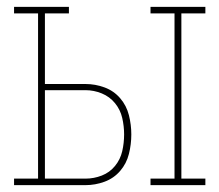

<svg xmlns="http://www.w3.org/2000/svg" viewBox="-20 -540 640 560"><path d="M419 0V-19H489V-501H419V-520H579V-501H509V-19H579V0ZM229 0H21V-19H91V-501H21V-520H181V-501H111V-295H229Q258 -295 285 -285Q312 -275 330.5 -253.5Q349 -232 356 -204Q363 -176 363 -148Q363 -119 356 -91Q349 -63 330.5 -41.5Q312 -20 285 -10Q258 0 229 0ZM229 -19Q254 -19 277 -28Q300 -37 315.5 -56Q331 -75 336.5 -99Q342 -123 342 -148Q342 -172 336.5 -196Q331 -220 315.5 -239Q300 -258 277 -267.5Q254 -277 229 -277H111V-19Z"/></svg>

Font: Iosevka HT Thin Extended
Style: Regular
Weight: 100
Width: 7
Monospace: yes
Designer: Belleve Invis
Foundry: Belleve Invis
Version: Version 32.3.0; ttfautohint (v1.8.4)